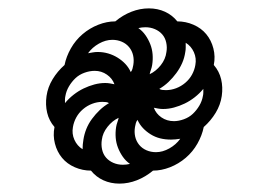

<svg xmlns="http://www.w3.org/2000/svg" viewBox="-20 -569 640 458"><path d="M273 -176Q277 -176 281.5 -176.5Q286 -177 290 -178Q280 -185 273 -195Q266 -205 261.5 -216.5Q257 -228 256 -240.5Q255 -253 257 -266Q258 -272 260 -277.5Q262 -283 263 -288Q248 -281 236.5 -266.5Q225 -252 223 -236Q221 -224 223.5 -212.5Q226 -201 233 -193Q240 -185 250.5 -180.5Q261 -176 273 -176ZM292 -397Q295 -401 296 -405Q297 -409 298 -414Q300 -426 297.5 -437Q295 -448 288 -456.5Q281 -465 270.5 -469.5Q260 -474 248 -474Q232 -474 216 -465Q200 -456 190 -442Q196 -443 201.5 -444Q207 -445 213 -445Q226 -445 238 -441.5Q250 -438 260.5 -431.5Q271 -425 279 -416.5Q287 -408 292 -397ZM337 -392Q352 -399 363.5 -413.5Q375 -428 377 -445Q379 -456 376.5 -467.5Q374 -479 367 -487Q360 -495 349.5 -499.5Q339 -504 327 -504Q323 -504 318.5 -503.5Q314 -503 310 -502Q320 -495 327 -485Q334 -475 338.5 -463.5Q343 -452 344 -439.5Q345 -427 343 -414Q342 -408 340 -402.5Q338 -397 337 -392ZM395 -280Q406 -280 418.5 -284.5Q431 -289 440 -297.5Q449 -306 455.5 -317Q462 -328 464 -340Q465 -344 465 -348.5Q465 -353 465 -357Q456 -346 444.5 -337Q433 -328 420.5 -322Q408 -316 395 -312.5Q382 -309 369 -309Q363 -309 357.5 -310Q352 -311 347 -312Q352 -298 365 -289Q378 -280 395 -280ZM135 -323Q144 -334 155.5 -343Q167 -352 179.5 -358Q192 -364 205 -367.5Q218 -371 231 -371Q237 -371 242.5 -370Q248 -369 253 -368Q248 -382 235 -391Q222 -400 206 -400Q194 -400 181.5 -395.5Q169 -391 160 -382.5Q151 -374 144.5 -363Q138 -352 136 -340Q135 -336 135 -331.5Q135 -327 135 -323ZM177 -213Q177 -219 177.5 -224.5Q178 -230 179 -236Q181 -249 186 -261.5Q191 -274 199.5 -285.5Q208 -297 218 -306.5Q228 -316 240 -323Q237 -325 233 -325.5Q229 -326 224 -326Q212 -326 200 -321.5Q188 -317 178 -308.5Q168 -300 162 -289Q156 -278 154 -266Q151 -250 157.5 -235.5Q164 -221 177 -213ZM352 -206Q368 -206 384 -215Q400 -224 410 -238Q404 -237 398.5 -236.5Q393 -236 388 -236Q374 -236 362 -239Q350 -242 339.5 -248.5Q329 -255 321 -263.5Q313 -272 308 -283Q305 -279 304 -275Q303 -271 302 -266Q300 -254 302.5 -243Q305 -232 312 -223.5Q319 -215 329.5 -210.5Q340 -206 352 -206ZM376 -354Q388 -354 400 -358.5Q412 -363 422 -371.5Q432 -380 438 -391Q444 -402 446 -414Q449 -430 442.5 -444.5Q436 -459 423 -467Q423 -461 423 -455.5Q423 -450 422 -445Q420 -431 414.5 -418.5Q409 -406 400.5 -394.5Q392 -383 382 -373.5Q372 -364 360 -357Q363 -355 367 -354.5Q371 -354 376 -354ZM265 -131Q244 -131 226.5 -139Q209 -147 197 -162Q177 -162 158.5 -170Q140 -178 128 -192.5Q116 -207 111 -226.5Q106 -246 110 -266Q97 -281 92.5 -300Q88 -319 91 -340Q94 -361 105.5 -380Q117 -399 134 -414Q138 -434 149 -453.5Q160 -473 177 -487.5Q194 -502 214.5 -510Q235 -518 255 -518Q273 -533 293.5 -541Q314 -549 335 -549Q356 -549 373.5 -541Q391 -533 403 -518Q423 -518 441.5 -510Q460 -502 472 -487.5Q484 -473 489 -453.5Q494 -434 490 -414Q503 -399 507.5 -380Q512 -361 509 -340Q506 -319 494.5 -300Q483 -281 466 -266Q462 -246 451 -226.5Q440 -207 423 -192.5Q406 -178 385.5 -170Q365 -162 345 -162Q327 -147 306.5 -139Q286 -131 265 -131Z"/></svg>

Font: Iosevka Light Extended
Style: Italic
Weight: 300
Width: 7
Italic angle: -9°
Monospace: yes
Designer: Belleve Invis
Foundry: Belleve Invis
Version: Version 32.5.0; ttfautohint (v1.8.4)